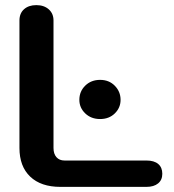

<svg xmlns="http://www.w3.org/2000/svg" viewBox="-20 -730 680 750"><path d="M56 -152V-650Q56 -678 74 -694Q92 -710 122 -710Q152 -710 170.5 -693.5Q189 -677 189 -650V-152Q189 -129 200.5 -116Q212 -103 232 -103H552Q582 -103 598 -89.5Q614 -76 614 -51Q614 -27 597.5 -13.5Q581 0 552 0H216Q140 0 98 -40Q56 -80 56 -152ZM290 -340Q290 -373 313 -395.5Q336 -418 371 -418Q406 -418 428.5 -395Q451 -372 451 -340Q451 -309 428.5 -287Q406 -265 371 -265Q336 -265 313 -287Q290 -309 290 -340Z"/></svg>

Font: Kodchasan
Style: Bold
Weight: 700
Designer: Katatrad Aksorn Co.,Ltd.
Foundry: Cadson Demak Co.,Ltd.
Version: Version 1.000; ttfautohint (v1.6)